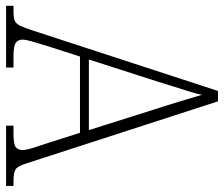

<svg xmlns="http://www.w3.org/2000/svg" viewBox="-76 -680 754 647"><g transform="rotate(90 301.5 -357.0)"><path d="M-2 0V-25H16Q37 -25 47.5 -29Q58 -33 65 -47Q72 -61 81 -89L285 -714H320L529 -69Q538 -40 548.5 -32.5Q559 -25 590 -25H605V0H402V-25H430Q464 -25 474 -32.5Q484 -40 484 -56Q484 -69 476 -93.5Q468 -118 463 -133L426 -249H169L134 -140Q131 -130 126 -113.5Q121 -97 116.5 -81Q112 -65 112 -56Q112 -40 123 -32.5Q134 -25 168 -25H206V0ZM179 -279H417L349 -494Q334 -540 320.5 -585Q307 -630 298 -660Q295 -643 286.5 -616.5Q278 -590 269 -560.5Q260 -531 252 -506Z"/></g></svg>

Font: Noto Serif Armenian SemiCondensed ExtraLight
Style: Regular
Weight: 200
Width: 4
Designer: Monotype Design Team
Foundry: Monotype Imaging Inc.
Version: Version 2.008; ttfautohint (v1.8.4.7-5d5b)